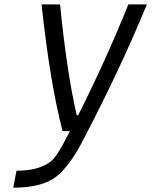

<svg xmlns="http://www.w3.org/2000/svg" viewBox="-20 -687 707 884"><path d="M339.8 -156.2Q469.4 -414.1 571 -666.7H656.2Q536.5 -374.3 359.4 -35.8Q302.1 74.9 239.6 125.7Q174.5 177.1 41 177.1L56 99Q138 99 188.8 72.3Q205.1 63.8 217.1 53.4Q229.2 43 243.2 21.8Q257.2 0.7 266 -15Q274.7 -30.6 294.9 -69.7Q299.5 -78.8 302.1 -83.3H268.2Q210.9 -301.4 171.2 -666.7H256.5Q287.8 -352.2 333.3 -156.2Z"/></svg>

Font: Monoid
Style: Italic
Weight: 400
Width: 4
Italic angle: -11°
Monospace: yes
Version: Version 0.61